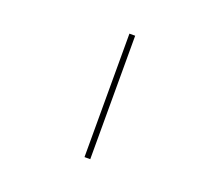

<svg xmlns="http://www.w3.org/2000/svg" viewBox="-124 -926 1249 1102"><g transform="rotate(20 500.0 -375.0)"><path d="M489.3 2V-752H524.4V2Z"/></g></svg>

Font: GenEi Gothic M ExtraLight
Style: Regular
Weight: 200
Designer: o_tamon (Modified); [Source Han Sans]
Ryoko NISHIZUKA  (kana & ideographs); Paul D. Hunt (Latin, Greek & Cyrillic); Wenl
Version: Version 1.1a;Original Version 1.004